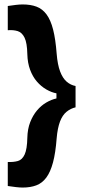

<svg xmlns="http://www.w3.org/2000/svg" viewBox="-20 -719 382 864"><path d="M320 -236Q298 -231 279.5 -216Q261 -201 250 -172Q239 -143 235 -97Q230 -31 218.5 12Q207 55 188.5 80Q170 105 143.5 115Q117 125 82 125Q70 125 52 123Q34 121 15 118V10Q41 11 60.5 5.5Q80 0 91 -24Q102 -48 103 -99Q104 -139 116 -169.5Q128 -200 146.5 -222Q165 -244 188 -257.5Q211 -271 234 -276V-299Q212 -303 188.5 -316.5Q165 -330 146 -352Q127 -374 115.5 -405Q104 -436 103 -475Q102 -526 90.5 -549.5Q79 -573 59.5 -579Q40 -585 15 -583V-692Q34 -695 51.5 -697Q69 -699 82 -699Q118 -699 144.5 -689Q171 -679 189.5 -654Q208 -629 219 -586Q230 -543 235 -477Q239 -428 250.5 -397.5Q262 -367 280 -351.5Q298 -336 320 -332Z"/></svg>

Font: Bricolage Grotesque 96pt ExtraBold
Style: Bold
Weight: 700
Version: Version 1.001;gftools[0.9.33.dev8+g029e19f]